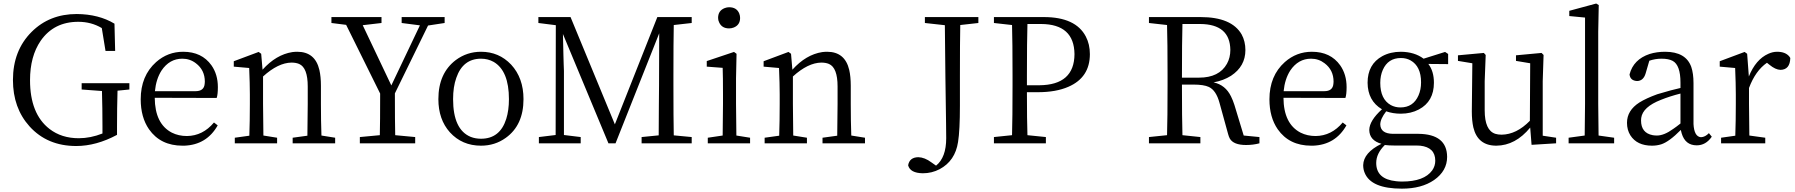

<svg xmlns="http://www.w3.org/2000/svg" viewBox="-20 -827 10358 1108"><path d="M726.6 -346.7V-310.5L658.2 -303.7Q655.3 -203.1 655.3 -97.7V-48.8Q535.2 15.6 419.9 15.6Q252.9 15.6 150.4 -97.7Q54.7 -204.1 54.7 -365.2Q54.7 -535.2 162.1 -642.6Q265.6 -746.1 422.9 -746.1Q549.8 -745.1 640.6 -690.4L644.5 -533.2H588.9L567.4 -665Q506.8 -701.2 431.6 -701.2Q291 -701.2 214.8 -591.8Q153.3 -502 153.3 -364.3Q153.3 -169.9 265.6 -83Q335 -29.3 434.6 -29.3Q502 -29.3 571.3 -56.6V-98.6Q571.3 -200.2 568.4 -301.8L451.2 -310.5V-346.7Z M874 -300.8H1108.4Q1157.2 -300.8 1161.1 -342.8Q1162.1 -348.6 1162.1 -355.5Q1162.1 -422.9 1110.4 -461.9Q1076.2 -488.3 1032.2 -488.3Q958 -488.3 912.1 -419.9Q880.9 -371.1 874 -300.8ZM1230.5 -261.7 873 -262.7Q874 -112.3 971.7 -61.5Q1010.7 -42 1058.6 -42Q1150.4 -43 1214.8 -120.1L1236.3 -103.5Q1172.9 8.8 1043.9 13.7Q1038.1 13.7 1033.2 13.7Q906.2 13.7 839.8 -81.1Q792 -150.4 792 -253.9Q792 -389.6 880.9 -468.8Q948.2 -528.3 1037.1 -528.3Q1144.5 -528.3 1200.2 -450.2Q1237.3 -397.5 1237.3 -324.2Q1237.3 -282.2 1230.5 -261.7Z M1835 -44.9 1914.1 -32.2V0H1668.9V-32.2L1753.9 -43.9Q1755.9 -153.3 1755.9 -227.5V-328.1Q1755.9 -436.5 1706.1 -458Q1687.5 -465.8 1662.1 -465.8Q1585 -464.8 1498 -385.7V-227.5Q1498 -154.3 1500 -44.9L1579.1 -32.2V0H1335V-32.2L1418.9 -43.9Q1421.9 -127.9 1421.9 -227.5V-283.2Q1421.9 -341.8 1418 -434.6L1329.1 -442.4V-473.6L1472.7 -527.3L1487.3 -516.6L1495.1 -424.8Q1573.2 -511.7 1667 -526.4Q1681.6 -528.3 1695.3 -528.3Q1798.8 -528.3 1823.2 -422.9Q1832 -384.8 1832 -332V-227.5Q1832 -127 1835 -44.9Z M2450.2 -679.7 2258.8 -288.1Q2258.8 -119.1 2260.7 -46.9L2376 -36.1V0H2056.6V-36.1L2171.9 -46.9Q2173.8 -119.1 2173.8 -287.1L1977.5 -683.6L1892.6 -694.3V-728.5H2181.6V-694.3L2073.2 -681.6L2238.3 -334L2403.3 -680.7L2297.9 -694.3V-728.5H2545.9V-694.3Z M2755.9 13.7Q2646.5 13.7 2576.2 -63.5Q2509.8 -137.7 2509.8 -254.9Q2509.8 -404.3 2610.4 -480.5Q2674.8 -528.3 2755.9 -528.3Q2859.4 -528.3 2929.7 -454.1Q3001 -377 3001 -254.9Q3001 -104.5 2898.4 -31.2Q2835.9 13.7 2755.9 13.7ZM2755.9 -26.4Q2865.2 -26.4 2901.4 -140.6Q2917 -190.4 2917 -254.9Q2917 -418 2829.1 -469.7Q2795.9 -488.3 2755.9 -488.3Q2651.4 -488.3 2613.3 -377.9Q2594.7 -326.2 2594.7 -254.9Q2594.7 -79.1 2696.3 -37.1Q2723.6 -26.4 2755.9 -26.4Z M3971.7 -694.3 3868.2 -682.6Q3866.2 -586.9 3866.2 -391.6V-336.9Q3866.2 -142.6 3868.2 -45.9L3971.7 -36.1V0H3682.6V-36.1L3781.2 -45.9Q3782.2 -103.5 3782.2 -218.8Q3783.2 -295.9 3783.2 -334L3784.2 -634.8L3532.2 0H3491.2L3228.5 -630.9Q3229.5 -604.5 3230 -571.3Q3230.5 -538.1 3231.4 -509.8Q3232.4 -481.4 3232.9 -457Q3233.4 -432.6 3234.4 -418V-403.3V-47.9L3331.1 -36.1V0H3089.8V-36.1L3186.5 -47.9L3187.5 -681.6L3086.9 -694.3V-728.5H3272.5L3528.3 -109.4L3773.4 -728.5H3971.7Z M4187.5 -663.1Q4145.5 -663.1 4129.9 -698.2Q4124 -710 4124 -723.6Q4124 -765.6 4162.1 -780.3Q4174.8 -785.2 4187.5 -785.2Q4231.4 -785.2 4246.1 -749Q4251 -736.3 4251 -723.6Q4251 -682.6 4213.9 -668Q4201.2 -663.1 4187.5 -663.1ZM4229.5 -44.9 4308.6 -32.2V0H4064.5V-32.2L4150.4 -44.9Q4152.3 -154.3 4152.3 -227.5V-284.2Q4152.3 -385.7 4150.4 -435.5L4058.6 -442.4V-474.6L4215.8 -527.3L4230.5 -516.6L4227.5 -375V-227.5Q4227.5 -154.3 4229.5 -44.9Z M4892.6 -44.9 4971.7 -32.2V0H4726.6V-32.2L4811.5 -43.9Q4813.5 -153.3 4813.5 -227.5V-328.1Q4813.5 -436.5 4763.7 -458Q4745.1 -465.8 4719.7 -465.8Q4642.6 -464.8 4555.7 -385.7V-227.5Q4555.7 -154.3 4557.6 -44.9L4636.7 -32.2V0H4392.6V-32.2L4476.6 -43.9Q4479.5 -127.9 4479.5 -227.5V-283.2Q4479.5 -341.8 4475.6 -434.6L4386.7 -442.4V-473.6L4530.3 -527.3L4544.9 -516.6L4552.7 -424.8Q4630.9 -511.7 4724.6 -526.4Q4739.3 -528.3 4752.9 -528.3Q4856.4 -528.3 4880.9 -422.9Q4889.6 -384.8 4889.6 -332V-227.5Q4889.6 -127 4892.6 -44.9Z M5626 -728.5V-694.3L5521.5 -682.6Q5519.5 -586.9 5519.5 -390.6V-217.8Q5519.5 -74.2 5508.8 -7.8Q5492.2 101.6 5402.3 149.4Q5357.4 172.9 5305.7 172.9Q5232.4 171.9 5220.7 127Q5228.5 81.1 5279.3 80.1Q5316.4 81.1 5355.5 110.4L5381.8 128.9Q5440.4 82 5440.4 -29.3Q5440.4 -48.8 5439.5 -120.1Q5435.5 -358.4 5432.6 -681.6L5317.4 -694.3V-728.5Z M5988.3 -688.5H5909.2Q5906.2 -591.8 5906.2 -391.6V-335H5978.5Q6179.7 -336.9 6180.7 -514.6Q6178.7 -687.5 5988.3 -688.5ZM5968.8 -294.9H5906.2Q5906.2 -130.9 5909.2 -46.9L6015.6 -36.1V0H5715.8V-36.1L5820.3 -46.9Q5823.2 -142.6 5823.2 -336.9V-391.6Q5823.2 -586.9 5820.3 -682.6L5715.8 -694.3V-728.5H6003.9Q6187.5 -728.5 6246.1 -616.2Q6269.5 -571.3 6269.5 -514.6Q6269.5 -379.9 6145.5 -326.2Q6074.2 -294.9 5968.8 -294.9Z M6800.8 -378.9H6899.4Q7015.6 -378.9 7060.5 -459Q7080.1 -494.1 7080.1 -539.1Q7078.1 -687.5 6906.2 -688.5H6803.7Q6800.8 -591.8 6800.8 -378.9ZM7157.2 -44.9 7248 -36.1V0Q7211.9 9.8 7170.9 9.8Q7098.6 9.8 7077.1 -27.3Q7071.3 -38.1 7067.4 -52.7L7017.6 -233.4Q6998 -305.7 6956.1 -325.2Q6926.8 -338.9 6867.2 -338.9H6800.8Q6800.8 -140.6 6803.7 -46.9L6907.2 -36.1V0H6610.4V-36.1L6714.8 -46.9Q6717.8 -142.6 6717.8 -336.9V-391.6Q6717.8 -586.9 6714.8 -682.6L6610.4 -694.3V-728.5H6908.2Q7087.9 -728.5 7145.5 -627.9Q7167 -587.9 7167 -538.1Q7167 -444.3 7084 -389.6Q7041 -362.3 6983.4 -351.6Q7051.8 -336.9 7084 -270.5Q7094.7 -249 7103.5 -221.7Z M7387.7 -300.8H7622.1Q7670.9 -300.8 7674.8 -342.8Q7675.8 -348.6 7675.8 -355.5Q7675.8 -422.9 7624 -461.9Q7589.8 -488.3 7545.9 -488.3Q7471.7 -488.3 7425.8 -419.9Q7394.5 -371.1 7387.7 -300.8ZM7744.1 -261.7 7386.7 -262.7Q7387.7 -112.3 7485.4 -61.5Q7524.4 -42 7572.3 -42Q7664.1 -43 7728.5 -120.1L7750 -103.5Q7686.5 8.8 7557.6 13.7Q7551.8 13.7 7546.9 13.7Q7419.9 13.7 7353.5 -81.1Q7305.7 -150.4 7305.7 -253.9Q7305.7 -389.6 7394.5 -468.8Q7461.9 -528.3 7550.8 -528.3Q7658.2 -528.3 7713.9 -450.2Q7751 -397.5 7751 -324.2Q7751 -282.2 7744.1 -261.7Z M8061.5 -207Q8135.7 -207 8166 -276.4Q8180.7 -309.6 8180.7 -351.6Q8180.7 -444.3 8120.1 -478.5Q8095.7 -492.2 8064.5 -492.2Q7990.2 -492.2 7960 -423.8Q7945.3 -390.6 7945.3 -348.6Q7945.3 -254.9 8005.9 -220.7Q8031.2 -207 8061.5 -207ZM8152.3 12.7H8024.4Q7995.1 12.7 7971.7 9.8Q7921.9 58.6 7921.9 113.3Q7921.9 207 8037.1 218.8Q8053.7 220.7 8071.3 220.7Q8198.2 220.7 8245.1 156.2Q8262.7 130.9 8262.7 100.6Q8262.7 23.4 8175.8 13.7Q8164.1 12.7 8152.3 12.7ZM8336.9 -515.6V-457L8222.7 -458Q8254.9 -416 8254.9 -349.6Q8254.9 -241.2 8168 -195.3Q8122.1 -170.9 8063.5 -170.9Q8018.6 -170.9 7979.5 -184.6Q7945.3 -140.6 7945.3 -108.4Q7947.3 -55.7 8018.6 -54.7H8166Q8330.1 -52.7 8331.1 78.1Q8331.1 159.2 8255.9 211.9Q8183.6 261.7 8070.3 261.7Q7892.6 261.7 7855.5 170.9Q7846.7 150.4 7846.7 126Q7848.6 53.7 7952.1 2.9Q7882.8 -16.6 7881.8 -77.1Q7882.8 -130.9 7955.1 -196.3Q7873 -245.1 7872.1 -349.6Q7872.1 -456.1 7957 -502.9Q8003.9 -528.3 8064.5 -528.3Q8143.6 -527.3 8195.3 -488.3L8319.3 -527.3Z M8882.8 -43.9 8960 -32.2V0L8818.4 8.8L8810.5 -90.8Q8725.6 12.7 8615.2 13.7Q8507.8 13.7 8482.4 -91.8Q8473.6 -130.9 8473.6 -183.6L8476.6 -461.9L8393.6 -475.6V-507.8L8543 -521.5L8553.7 -509.8L8547.9 -358.4V-190.4Q8547.9 -74.2 8609.4 -54.7Q8625 -49.8 8645.5 -49.8Q8731.4 -50.8 8808.6 -129.9L8810.5 -461.9L8728.5 -475.6V-507.8L8876 -521.5L8887.7 -509.8L8882.8 -358.4Z M9205.1 -44.9 9294.9 -32.2V0H9032.2V-32.2L9125 -44.9Q9127 -162.1 9127 -227.5V-725.6L9036.1 -734.4V-764.6L9191.4 -806.6L9206.1 -797.9L9203.1 -643.6V-227.5Q9203.1 -161.1 9205.1 -44.9Z M9677.7 -114.3V-287.1Q9616.2 -271.5 9565.4 -251Q9460 -210 9451.2 -146.5Q9450.2 -138.7 9450.2 -131.8Q9450.2 -59.6 9517.6 -46.9Q9529.3 -44.9 9542 -44.9Q9583 -44.9 9635.7 -83Q9653.3 -94.7 9677.7 -114.3ZM9841.8 -58.6 9858.4 -38.1Q9824.2 11.7 9771.5 11.7Q9705.1 11.7 9684.6 -57.6Q9681.6 -67.4 9679.7 -77.1Q9612.3 -8.8 9566.4 5.9Q9541 13.7 9513.7 13.7Q9426.8 13.7 9388.7 -45.9Q9369.1 -77.1 9369.1 -118.2Q9369.1 -189.5 9440.4 -235.4Q9479.5 -259.8 9543.9 -283.2Q9631.8 -309.6 9677.7 -319.3V-350.6Q9677.7 -451.2 9632.8 -475.6Q9609.4 -488.3 9568.4 -488.3Q9532.2 -488.3 9498 -476.6L9476.6 -403.3Q9463.9 -360.4 9427.7 -359.4Q9387.7 -361.3 9383.8 -397.5Q9406.2 -484.4 9500 -515.6Q9541 -528.3 9588.9 -528.3Q9709 -528.3 9740.2 -440.4Q9752.9 -402.3 9752.9 -347.7V-111.3Q9756.8 -38.1 9795.9 -35.2Q9820.3 -36.1 9841.8 -58.6Z M10062.5 -516.6 10072.3 -385.7Q10112.3 -484.4 10184.6 -516.6Q10210 -528.3 10235.4 -528.3Q10284.2 -528.3 10306.6 -500Q10309.6 -496.1 10311.5 -492.2Q10309.6 -424.8 10254.9 -423.8Q10225.6 -424.8 10191.4 -453.1L10176.8 -464.8Q10110.4 -418.9 10073.2 -319.3V-227.5Q10073.2 -156.2 10075.2 -44.9L10167 -32.2V0H9912.1V-32.2L9994.1 -43.9Q9997.1 -127.9 9997.1 -227.5V-283.2Q9997.1 -341.8 9993.2 -434.6L9904.3 -442.4V-473.6L10047.9 -527.3Z"/></svg>

Font: GenYoMin JP Regular
Style: Regular
Weight: 400
Version: Version 1.001;PS 1;hotconv 16.6.51;makeotf.lib2.5.65220 DEVE